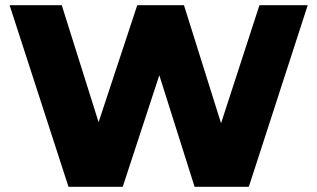

<svg xmlns="http://www.w3.org/2000/svg" viewBox="-20 -720 1222 740"><path d="M594 -430 730 0H939L1166 -700H980L832 -245L689 -700H509L360 -249L218 -700H17L244 0H453Z"/></svg>

Font: Montserrat-Alt1 ExtBd
Style: Regular
Weight: 800
Designer: Differentunic
Foundry: Differentunic
Version: Version 7.222